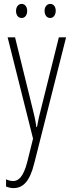

<svg xmlns="http://www.w3.org/2000/svg" viewBox="-20 -720 367 982"><path d="M62 -664C62 -643 73 -628 91 -628C107 -628 119 -642 119 -664C119 -686 107 -700 91 -700C73 -700 62 -684 62 -664ZM208 -665C208 -643 219 -628 237 -628C253 -628 265 -643 265 -665C265 -687 253 -700 237 -700C220 -700 208 -685 208 -665ZM19 -529 149 -11 119 110C99 186 74 206 47 206C35 206 21 202 11 197V234C24 239 35 242 49 242C97 242 132 209 155 116L318 -529H281L189 -160C182 -134 176 -109 169 -70H166C163 -89 163 -100 148 -159L57 -529Z"/></svg>

Font: Noto Sans Myanmar ExtraCondensed ExtraLight
Style: Regular
Weight: 200
Width: 2
Designer: Monotype Design Team
Foundry: Monotype Imaging Inc.
Version: Version 2.107